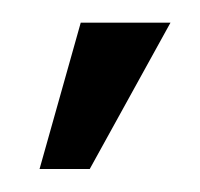

<svg xmlns="http://www.w3.org/2000/svg" viewBox="-20 -586 173 166"><path d="M127.4 -566.4 57.6 -439.9H14.2L49.8 -566.4Z"/></svg>

Font: Fibel Sued LRS
Style: Regular
Weight: 400
Designer: Peter Wiegel
Foundry: Peter Wiegel
Version: Version 000.000